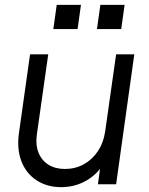

<svg xmlns="http://www.w3.org/2000/svg" viewBox="-20 -760 614 792"><path d="M58 -210 104 -536H179L132 -205Q126 -162 139 -130Q152 -98 180 -80.5Q208 -63 248 -63Q290 -63 325 -82Q360 -101 383.5 -136Q407 -171 414 -219L459 -536H534L459 0H384L398 -104L415 -98Q388 -46 339.5 -17Q291 12 232 12Q175 12 132 -15.5Q89 -43 69 -93Q49 -143 58 -210ZM200 -640 214 -740H314L300 -640ZM394 -740H494L480 -640H380Z"/></svg>

Font: Kosmopol Plus Jakarta Sans Italic It
Style: Regular
Weight: 400
Italic angle: -8.04999°
Designer: Gumpita Rahayu
Foundry: Tokotype
Version: Version 2.006